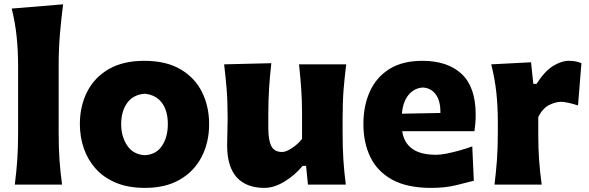

<svg xmlns="http://www.w3.org/2000/svg" viewBox="-20 -871 2780 906"><path d="M49.8 0Q57.6 -60.1 61.5 -116.9Q65.4 -173.8 65.4 -244.6V-560.5Q65.4 -629.4 58.8 -695.8Q52.2 -762.2 35.2 -830.6L277.8 -850.6Q269 -783.7 262.9 -711.4Q256.8 -639.2 256.8 -560.5V-244.6Q256.8 -173.8 260.7 -116.9Q264.6 -60.1 272.9 0Z M664.6 15.6Q585 15.6 526.9 -8.8Q468.8 -33.2 431.2 -75.4Q393.6 -117.7 375.2 -171.9Q356.9 -226.1 356.9 -285.2Q356.9 -370.1 391.1 -437.7Q425.3 -505.4 492.9 -544.7Q560.5 -584 660.6 -584Q763.7 -584 831.5 -544.2Q899.4 -504.4 933.1 -436.8Q966.8 -369.1 966.8 -285.2Q966.8 -199.2 931.6 -131.1Q896.5 -63 829.1 -23.7Q761.7 15.6 664.6 15.6ZM663.6 -138.7Q717.3 -141.6 744.6 -183.1Q772 -224.6 772 -285.2Q772 -348.1 744.1 -385.7Q716.3 -423.3 663.6 -428.7Q608.9 -424.8 580.3 -385.5Q551.8 -346.2 551.8 -285.2Q551.8 -226.6 580.3 -184.1Q608.9 -141.6 663.6 -138.7Z M1227.5 15.6Q1142.1 15.6 1096.9 -34.4Q1051.8 -84.5 1051.8 -185.1Q1051.8 -222.7 1053 -250.7Q1054.2 -278.8 1054.2 -309.6Q1054.2 -390.1 1049.6 -448.5Q1044.9 -506.8 1037.6 -567.4L1260.3 -572.8Q1253.4 -512.7 1249.8 -454.6Q1246.1 -396.5 1246.1 -334V-266.1Q1246.1 -209.5 1260.3 -181.6Q1274.4 -153.8 1311.5 -153.8Q1329.6 -153.8 1358.2 -172.6Q1386.7 -191.4 1405.3 -215.8V-334Q1405.3 -396.5 1401.4 -451.7Q1397.5 -506.8 1391.1 -567.4H1613.8Q1606 -506.8 1601.3 -448.5Q1596.7 -390.1 1596.7 -309.6V-244.6Q1596.7 -173.8 1600.3 -116.9Q1604 -60.1 1611.8 0H1433.1L1424.3 -88.4H1408.2Q1373 -45.4 1323.5 -14.9Q1273.9 15.6 1227.5 15.6Z M2014.2 15.6Q1901.9 15.6 1831.3 -22.9Q1760.7 -61.5 1727.8 -129.4Q1694.8 -197.3 1694.8 -285.2Q1694.8 -372.6 1725.6 -439.9Q1756.3 -507.3 1818.1 -545.7Q1879.9 -584 1973.1 -584Q2092.3 -584 2158.4 -522Q2224.6 -460 2224.6 -330.1Q2224.6 -306.2 2222.9 -288.1Q2221.2 -270 2218.8 -252H1877.9Q1885.3 -198.7 1924.3 -169.7Q1963.4 -140.6 2038.6 -140.6Q2058.1 -140.6 2087.2 -146.2Q2116.2 -151.9 2148.4 -160.9Q2180.7 -169.9 2208.5 -180.2L2215.8 -18.1Q2180.2 -8.8 2130.4 3.4Q2080.6 15.6 2014.2 15.6ZM2058.1 -337.9Q2059.1 -394.5 2036.4 -425.3Q2013.7 -456.1 1975.1 -458Q1935.1 -455.6 1908.2 -423.6Q1881.3 -391.6 1876.5 -334.5Z M2313.5 0Q2320.8 -60.1 2325 -116.9Q2329.1 -173.8 2329.1 -244.6V-300.8Q2329.1 -366.2 2322.3 -432.4Q2315.4 -498.5 2297.9 -567.4L2485.8 -577.1L2496.6 -475.1H2511.7Q2549.3 -534.2 2588.9 -559.1Q2628.4 -584 2665 -584Q2676.8 -584 2692.9 -581.8Q2709 -579.6 2723.6 -572.8L2707.5 -373.5Q2686.5 -380.4 2664.1 -385.5Q2641.6 -390.6 2627.4 -390.6Q2602.1 -390.6 2571.8 -375.7Q2541.5 -360.8 2520 -319.3V-233.9Q2520 -171.4 2523.9 -115.7Q2527.8 -60.1 2536.1 0Z"/></svg>

Font: Pinar-FD ExtraBold
Style: Regular
Weight: 800
Designer: Amin Abedi
Version: Version 3.000